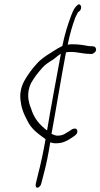

<svg xmlns="http://www.w3.org/2000/svg" viewBox="-20 -680 471 902"><path d="M93 -298C75 -263 72 -230 78 -199C82 -166 94 -141 107 -116C128 -70 164 -49 193 -27C193 -26 193 -26 194 -26C184 32 172 89 157 146L148 184C146 193 149 202 155 202C161 202 171 194 173 185L183 147C197 96 208 41 216 -11C226 -8 236 -6 246 -7C280 -7 304 -24 326 -39C333 -44 341 -49 343 -58C345 -68 341 -76 332 -76C322 -76 315 -71 309 -66C292 -57 279 -43 254 -43C242 -41 231 -48 222 -51C245 -176 266 -308 290 -434C296 -435 304 -436 311 -436C346 -436 368 -427 400 -427L407 -426C417 -426 429 -434 431 -444C433 -453 427 -462 418 -462L410 -463C405 -463 400 -463 394 -464C367 -469 350 -472 318 -472C311 -472 304 -471 298 -470C307 -516 320 -561 334 -598C339 -609 343 -617 346 -622L351 -626C371 -640 358 -670 344 -656C332 -646 326 -637 314 -606C299 -566 283 -516 273 -464C258 -457 248 -451 217 -431C189 -414 167 -397 154 -382C130 -356 111 -330 93 -298ZM125 -288C141 -317 159 -339 180 -363C190 -374 207 -387 231 -401C246 -414 258 -423 266 -427C244 -308 221 -186 201 -67C165 -95 140 -123 125 -173C113 -201 104 -243 125 -288Z"/></svg>

Font: Stray Cat
Style: SuCnObl
Weight: 400
Version: Version 1.0